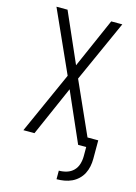

<svg xmlns="http://www.w3.org/2000/svg" viewBox="-140 -808 780 1104"><g transform="rotate(15 250.0 -256.0)"><path d="M311 223V172Q335 172 358 165Q381 158 397.5 141.5Q414 125 421 102Q428 79 428 55V0H380L250 -296L120 0H54L219 -368L54 -735H120L250 -439L380 -735H446L281 -368L421 -55H485V55Q485 78 480.5 100.5Q476 123 465.5 143.5Q455 164 438 180Q421 196 400.5 205.5Q380 215 357 219Q334 223 311 223Z"/></g></svg>

Font: Iosevka Fixed Light
Style: Regular
Weight: 300
Monospace: yes
Designer: Belleve Invis
Foundry: Belleve Invis
Version: Version 32.3.0